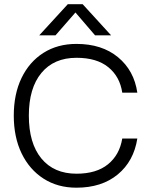

<svg xmlns="http://www.w3.org/2000/svg" viewBox="-20 -864 702 892"><path d="M295 -844.5H364L496 -700H421.5L330.5 -806L238 -700H162.5ZM44 -327Q44 -427 80.2 -502Q116.5 -577 182 -618.5Q247.5 -660 335 -660Q453.5 -660 528.2 -598.2Q603 -536.5 618 -433.5H548Q537 -508 483.2 -551.8Q429.5 -595.5 335.5 -595.5Q230.5 -595.5 172.2 -525Q114 -454.5 114 -327Q114 -198.5 172.2 -127.8Q230.5 -57 335.5 -57Q428 -57 481.8 -100.8Q535.5 -144.5 548 -220.5H618Q601.5 -115 527 -53.5Q452.5 8 335 8Q248 8 182.5 -34Q117 -76 80.5 -151.2Q44 -226.5 44 -327Z"/></svg>

Font: Overused Grotesk Book
Style: Regular
Weight: 375
Version: Version 0.004